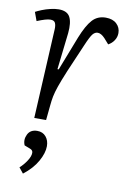

<svg xmlns="http://www.w3.org/2000/svg" viewBox="-88 -575 621 896"><g transform="rotate(10 222.5 -127.0)"><path d="M114 -424Q115 -442 110 -453.5Q105 -465 87 -465Q77 -465 61.5 -460.5Q46 -456 24 -447L9 -488Q20 -494 38.5 -501.5Q57 -509 78.5 -514Q100 -519 117 -519Q157 -519 170.5 -493.5Q184 -468 179 -417L159 -243H165L228 -405Q252 -465 276.5 -492Q301 -519 340 -519Q373 -519 391.5 -501.5Q410 -484 410 -458Q410 -439 399.5 -423Q389 -407 372 -398L349 -424Q331 -443 315 -443Q302 -443 291.5 -430.5Q281 -418 262 -373Q226 -291 205.5 -241.5Q185 -192 175 -163Q165 -134 161 -113.5Q157 -93 155 -70L148 0H92ZM85 265 64 239Q82 223 96.5 201Q111 179 111 162Q111 149 96 144L70 134Q59 109 71.5 83Q84 57 117 57Q143 57 158 75Q173 93 173 120Q173 152 151 191.5Q129 231 85 265Z"/></g></svg>

Font: Literata 12pt Light
Style: Italic
Weight: 300
Italic angle: -2°
Designer: Latin by Veronika Burian and Jose Scaglione. Greek by Irene Vlachou. Cyrillic by Vera Evstafieva
Foundry: TypeTogether
Version: Version 3.002